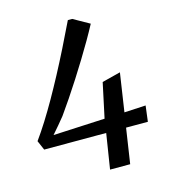

<svg xmlns="http://www.w3.org/2000/svg" viewBox="-111 -835 813 923"><g transform="rotate(-15 295.5 -373.5)"><path d="M322.3 0 350 -175 41.4 -174.9 20.9 -222.1Q48 -259.7 76 -304.2Q104 -348.8 132.7 -399.1Q161.3 -449.4 191.1 -505.3Q220.8 -561.1 251 -621.5Q281.3 -682 312.3 -746.7H334.1L414.3 -701.6Q396.1 -667.3 373.3 -627.8Q350.5 -588.3 324.7 -546.3Q299 -504.2 272.2 -462.4Q245.5 -420.7 218.9 -381.3Q192.2 -342 168.1 -308Q153.6 -289.7 136.8 -270Q120 -250.4 102.9 -230.7L360.2 -243.2L397.1 -416L489.1 -439.5L460.3 -247.9L567.2 -253.6L557.4 -174.9L448.9 -175L422.5 0Z"/></g></svg>

Font: Merriweather 7pt Light
Style: Italic
Weight: 300
Italic angle: -7.8°
Designer: Eben Sorkin
Foundry: Eben Sorkin
Version: Version 2.200;gftools[0.9.31]